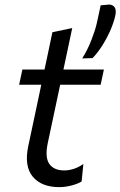

<svg xmlns="http://www.w3.org/2000/svg" viewBox="-20 -796 519 828"><path d="M235.5 11Q159 11 121.2 -34.2Q83.5 -79.5 102 -166.5Q117.5 -240 131.5 -305Q145.5 -370 158 -430.5H62.5L76.5 -496H172Q181 -539 189.2 -577.2Q197.5 -615.5 206 -657L291.5 -675Q281 -625.5 272.5 -585.2Q264 -545 253.5 -496H428L414 -430.5H239.5L186 -179Q173 -117 192.8 -89Q212.5 -61 257.5 -61Q276.5 -61 298 -67.8Q319.5 -74.5 339.5 -89L332 -13.5Q317.5 -4 290 3.5Q262.5 11 235.5 11ZM334.5 -544Q358 -581.5 374.2 -623.5Q390.5 -665.5 397 -694Q401.5 -714.5 405.8 -734Q410 -753.5 414 -773L452.5 -776.5Q487 -772 477 -727.5Q469.5 -695 454 -660.8Q438.5 -626.5 418.8 -596Q399 -565.5 379 -545.5Z"/></svg>

Font: Commissioner
Style: Italic
Weight: 400
Italic angle: -12°
Designer: Kostas Bartsokas
Foundry: Kostas Bartsokas
Version: Version 1.000; ttfautohint (v1.8.3)